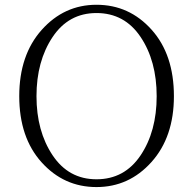

<svg xmlns="http://www.w3.org/2000/svg" viewBox="-20 -759 799 794"><path d="M378.9 -17.6Q495.1 -17.6 561.5 -116.7Q627.9 -215.8 627.9 -361.3Q627.9 -506.8 561.5 -606Q495.1 -705.1 378.9 -705.1Q263.7 -705.1 197.3 -605.5Q130.9 -505.9 130.9 -361.3Q130.9 -216.8 197.3 -117.2Q263.7 -17.6 378.9 -17.6ZM378.9 -739.3Q514.6 -739.3 606.9 -636.2Q699.2 -533.2 699.2 -361.3Q699.2 -192.4 606.4 -88.9Q513.7 14.6 378.9 14.6Q244.1 14.6 151.9 -87.9Q59.6 -190.4 59.6 -361.3Q59.6 -531.2 152.3 -635.3Q245.1 -739.3 378.9 -739.3Z"/></svg>

Font: GenYoMin TW TTF ExtraLight
Style: Regular
Weight: 250
Version: Version 1.300